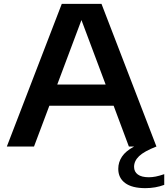

<svg xmlns="http://www.w3.org/2000/svg" viewBox="-20 -760 872 996"><path d="M832 143.5V199Q786.5 216 734 216Q665 216 629.2 189.5Q593.5 163 593.5 116Q593.5 81.5 612.8 52.5Q632 23.5 676 0H648.5L569.5 -211.5H236L156.5 0H15.5L300.5 -740H506.5L791.5 0Q727.5 25 701.5 50Q675.5 75 675.5 105.5Q675.5 131 695 145.2Q714.5 159.5 752.5 159.5Q769.5 159.5 788.2 155.8Q807 152 832 143.5ZM277 -321.5H528L402.5 -656Z"/></svg>

Font: Encode Sans Expanded SemiBold
Style: Regular
Weight: 600
Width: 7
Designer: Multiple Designers
Foundry: Impallari Type
Version: Version 2.000